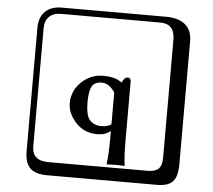

<svg xmlns="http://www.w3.org/2000/svg" viewBox="-62 -822 1223 1102"><g transform="rotate(5 550.0 -271.0)"><path d="M591.8 -293.9Q559.6 -344.7 516.8 -345Q474.1 -345.2 459 -317.1Q443.8 -289.1 443.8 -226.1Q443.8 -148.9 468.5 -122.6Q493.2 -96.2 534.2 -96.2Q571.3 -96.2 591.8 -111.8ZM591.8 -32.2V-73.2Q562 -48.3 516.1 -47.9Q439.9 -47.9 391.4 -100.3Q342.8 -152.8 342.8 -210.9Q342.8 -284.2 396 -334.5Q449.2 -384.8 520 -384.8Q594.2 -384.8 627.9 -355L639.2 -373Q647 -387.2 664.1 -387.2Q669.9 -387.2 675 -381.6Q680.2 -376 680.2 -369.1V-32.2Q680.2 68.8 688 118.2L686 120.1Q662.1 118.2 636.2 118.2L585 120.1L584 118.2Q591.8 64.9 591.8 -32.2ZM249 -717.8Q204.1 -717.8 179.9 -693.8Q155.8 -669.9 155.8 -625V53.2Q155.8 136.2 249 136.2H820.8Q865.7 136.2 884.8 117.2Q903.8 98.1 903.8 53.2V-625Q903.8 -717.8 820.8 -717.8ZM1000 84Q1000 152.8 973.4 182.4Q946.8 211.9 880.9 211.9H249Q181.2 211.9 150.6 181.4Q120.1 150.9 120.1 84V-625Q120.1 -687 154.1 -720.5Q188 -753.9 249 -753.9H851.1Q920.9 -753.9 960.4 -721.9Q1000 -689.9 1000 -625Z"/></g></svg>

Font: Linux Biolinum Keyboard O
Style: Regular
Weight: 700
Designer: Philipp H. Poll
Foundry: Philipp H. Poll
Version: Version 0.6.1